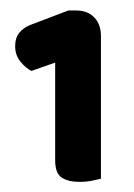

<svg xmlns="http://www.w3.org/2000/svg" viewBox="-20 -719 259 370"><path d="M86.3 -410.2V-598.4L40.5 -582.3Q29.5 -587.8 19.3 -600.4Q9.2 -612.9 9.2 -630Q9.2 -646.1 17.4 -656.1Q25.7 -666.2 39.2 -671.2L111.7 -698.8H126.8Q148.8 -698.8 161.7 -685.4Q174.5 -672 174.5 -649.9V-374.5Q168.5 -373 157.3 -370.8Q146.1 -368.5 133.8 -368.5Q111.4 -368.5 98.9 -376.8Q86.3 -385.1 86.3 -410.2Z"/></svg>

Font: Baloo Paaji 2
Style: Regular
Weight: 400
Designer: Shuchita Grover, Noopur Datye and Ek Type
Foundry: Ek Type
Version: Version 1.700